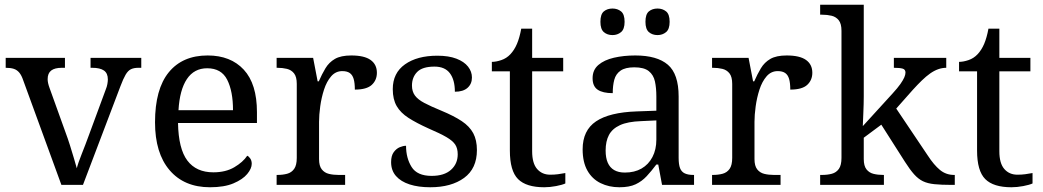

<svg xmlns="http://www.w3.org/2000/svg" viewBox="-20 -780 4399 810"><path d="M78 -441Q71 -462 61.5 -473.5Q52 -485 38.5 -489.5Q25 -494 4 -494V-536H254V-494H241Q211 -494 196 -482.5Q181 -471 181 -446Q181 -438 183 -429Q185 -420 189 -409L257 -220Q266 -196 275 -167.5Q284 -139 291.5 -113.5Q299 -88 304 -70Q309 -91 325 -131Q341 -171 354 -207L426 -402Q431 -414 433 -425.5Q435 -437 435 -445Q435 -471 418.5 -482.5Q402 -494 369 -494H362V-536H576V-494H564Q545 -494 532.5 -488Q520 -482 510 -465Q500 -448 488 -416L330 0H239Z M866 10Q757 10 695.5 -62Q634 -134 634 -264Q634 -404 692 -475Q750 -546 856 -546Q953 -546 1008.5 -486Q1064 -426 1064 -307V-261H731Q733 -152 770.5 -102.5Q808 -53 880 -53Q932 -53 968.5 -74.5Q1005 -96 1023 -123Q1030 -120 1036 -111Q1042 -102 1042 -89Q1042 -69 1023 -46Q1004 -23 965 -6.5Q926 10 866 10ZM963 -315Q963 -395 938.5 -443.5Q914 -492 854 -492Q799 -492 768.5 -446.5Q738 -401 733 -315Z M1147 0V-42H1150Q1173 -42 1191.5 -47Q1210 -52 1221 -67.5Q1232 -83 1232 -114V-426Q1232 -456 1220.5 -470.5Q1209 -485 1190.5 -489.5Q1172 -494 1150 -494H1147V-536H1301L1320 -437H1325Q1338 -467 1353 -492Q1368 -517 1393 -531.5Q1418 -546 1462 -546Q1517 -546 1543.5 -527Q1570 -508 1570 -473Q1570 -442 1548.5 -422Q1527 -402 1477 -402Q1477 -430 1472 -447Q1467 -464 1455.5 -472Q1444 -480 1424 -480Q1396 -480 1377 -458Q1358 -436 1347 -402Q1336 -368 1331 -331.5Q1326 -295 1326 -266V-109Q1326 -80 1337.5 -65.5Q1349 -51 1367.5 -46.5Q1386 -42 1408 -42H1436V0Z M1795 10Q1745 10 1708 -2Q1671 -14 1650.5 -37.5Q1630 -61 1630 -96Q1630 -123 1641 -138Q1652 -153 1666.5 -159Q1681 -165 1693 -165Q1693 -113 1716.5 -75.5Q1740 -38 1801 -38Q1854 -38 1882.5 -63.5Q1911 -89 1911 -129Q1911 -154 1900.5 -170Q1890 -186 1863.5 -201.5Q1837 -217 1788 -238Q1737 -261 1703.5 -282.5Q1670 -304 1653.5 -332.5Q1637 -361 1637 -404Q1637 -472 1688.5 -508.5Q1740 -545 1825 -545Q1873 -545 1905.5 -532.5Q1938 -520 1954.5 -499Q1971 -478 1971 -453Q1971 -426 1952.5 -409.5Q1934 -393 1899 -393Q1899 -443 1878 -471Q1857 -499 1813 -499Q1762 -499 1740 -476.5Q1718 -454 1718 -419Q1718 -394 1730.5 -377Q1743 -360 1770.5 -345.5Q1798 -331 1842 -313Q1895 -291 1928 -269Q1961 -247 1976.5 -218Q1992 -189 1992 -147Q1992 -69 1938 -29.5Q1884 10 1795 10Z M2276 10Q2200 10 2165.5 -24.5Q2131 -59 2131 -145V-479H2055V-519Q2073 -519 2095 -526.5Q2117 -534 2133 -551Q2150 -569 2161 -595Q2172 -621 2179 -659H2225V-536H2356V-479H2225V-142Q2225 -91 2246 -67Q2267 -43 2301 -43Q2319 -43 2334 -45Q2349 -47 2365 -50V-6Q2352 0 2326 5Q2300 10 2276 10Z M2593 10Q2549 10 2513.5 -7.5Q2478 -25 2458 -60.5Q2438 -96 2438 -150Q2438 -230 2494.5 -268Q2551 -306 2666 -310L2749 -313V-373Q2749 -409 2743 -436.5Q2737 -464 2717 -480Q2697 -496 2656 -496Q2618 -496 2598 -482Q2578 -468 2571.5 -443.5Q2565 -419 2565 -387Q2523 -387 2501.5 -401.5Q2480 -416 2480 -450Q2480 -485 2504.5 -506Q2529 -527 2570 -536.5Q2611 -546 2660 -546Q2752 -546 2797.5 -507Q2843 -468 2843 -373V-114Q2843 -86 2849 -70.5Q2855 -55 2869 -48.5Q2883 -42 2905 -42H2908V0H2773L2757 -86H2749Q2728 -58 2708 -36.5Q2688 -15 2661.5 -2.5Q2635 10 2593 10ZM2616 -52Q2657 -52 2686.5 -69Q2716 -86 2732.5 -117.5Q2749 -149 2749 -191V-272L2685 -269Q2628 -267 2595.5 -252Q2563 -237 2549 -210.5Q2535 -184 2535 -145Q2535 -114 2544 -93.5Q2553 -73 2571 -62.5Q2589 -52 2616 -52ZM2754 -632Q2732 -632 2717.5 -644.5Q2703 -657 2703 -688Q2703 -720 2717.5 -732Q2732 -744 2754 -744Q2775 -744 2790 -732Q2805 -720 2805 -688Q2805 -657 2790 -644.5Q2775 -632 2754 -632ZM2564 -632Q2542 -632 2527.5 -644.5Q2513 -657 2513 -688Q2513 -720 2527.5 -732Q2542 -744 2564 -744Q2585 -744 2600 -732Q2615 -720 2615 -688Q2615 -657 2600 -644.5Q2585 -632 2564 -632Z M2984 0V-42H2987Q3010 -42 3028.5 -47Q3047 -52 3058 -67.5Q3069 -83 3069 -114V-426Q3069 -456 3057.5 -470.5Q3046 -485 3027.5 -489.5Q3009 -494 2987 -494H2984V-536H3138L3157 -437H3162Q3175 -467 3190 -492Q3205 -517 3230 -531.5Q3255 -546 3299 -546Q3354 -546 3380.5 -527Q3407 -508 3407 -473Q3407 -442 3385.5 -422Q3364 -402 3314 -402Q3314 -430 3309 -447Q3304 -464 3292.5 -472Q3281 -480 3261 -480Q3233 -480 3214 -458Q3195 -436 3184 -402Q3173 -368 3168 -331.5Q3163 -295 3163 -266V-109Q3163 -80 3174.5 -65.5Q3186 -51 3204.5 -46.5Q3223 -42 3245 -42H3273V0Z M3440 0V-42H3448Q3471 -42 3489.5 -47Q3508 -52 3519 -67.5Q3530 -83 3530 -114V-650Q3530 -680 3518.5 -694.5Q3507 -709 3488.5 -713.5Q3470 -718 3448 -718H3440V-760H3624V-374Q3624 -361 3623.5 -340Q3623 -319 3622 -298Q3621 -277 3620.5 -262.5Q3620 -248 3620 -248L3745 -385Q3767 -409 3778.5 -425.5Q3790 -442 3795 -453.5Q3800 -465 3800 -474Q3800 -487 3788 -490.5Q3776 -494 3751 -494V-536H3972V-494Q3955 -494 3938 -488Q3921 -482 3904 -470Q3887 -458 3869 -440.5Q3851 -423 3831 -401L3761 -322L3894 -124Q3920 -84 3945.5 -63Q3971 -42 4005 -42H4008V0H3994Q3951 0 3922 -3Q3893 -6 3873.5 -15.5Q3854 -25 3836.5 -44.5Q3819 -64 3798 -97L3698 -254L3624 -199V-109Q3624 -80 3635.5 -65.5Q3647 -51 3665.5 -46.5Q3684 -42 3706 -42H3709V0Z M4247 10Q4171 10 4136.5 -24.5Q4102 -59 4102 -145V-479H4026V-519Q4044 -519 4066 -526.5Q4088 -534 4104 -551Q4121 -569 4132 -595Q4143 -621 4150 -659H4196V-536H4327V-479H4196V-142Q4196 -91 4217 -67Q4238 -43 4272 -43Q4290 -43 4305 -45Q4320 -47 4336 -50V-6Q4323 0 4297 5Q4271 10 4247 10Z"/></svg>

Font: Noto Serif Tamil
Style: Italic
Weight: 400
Italic angle: -12°
Designer: Indian Type Foundry, Tom Grace, and the Monotype Design Team
Foundry: Monotype Imaging Inc.
Version: Version 2.003